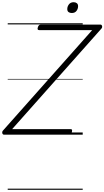

<svg xmlns="http://www.w3.org/2000/svg" viewBox="-70 -1221 946 1741"><path d="M-35 0Q-42 0 -46 -6Q-50 -12 -50 -20.5Q-50 -29 -44 -36L766 -948H285Q275 -948 272 -954Q269 -960 273 -973Q277 -986 283.5 -992Q290 -998 299 -998H841Q852 -998 855.5 -985Q859 -972 849 -961L40 -50H570Q581 -50 583 -44Q585 -38 582 -25Q579 -12 572.5 -6Q566 0 556 0ZM581 -1103Q563 -1103 551.5 -1111.5Q540 -1120 540 -1139Q540 -1162 555 -1181.5Q570 -1201 598 -1201Q615 -1201 626.5 -1192Q638 -1183 638 -1165Q638 -1141 623.5 -1122Q609 -1103 581 -1103ZM0 490H680V500H0ZM0 -20H680V0H0ZM0 -505H680V-500H0ZM0 -1010H680V-1000H0Z"/></svg>

Font: Playwrite RO Guides
Style: Regular
Weight: 400
Designer: Veronika Burian, José Scaglione
Foundry: TypeTogether
Version: Version 1.003